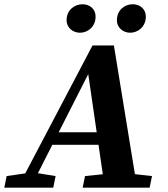

<svg xmlns="http://www.w3.org/2000/svg" viewBox="-69 -867 777 887"><path d="M-49.1 0H177L187.9 -53.6L94.6 -68.6H65.9L-38.3 -53.6L-49.1 0ZM12.9 0H72.1L346.1 -539.3L352.1 -550.6H334.9L414.9 0H564.4L457.2 -657.1H358.4L12.9 0ZM159.8 -197.9H455.1L449.2 -256.1H183.1L159.8 -197.9ZM312.9 0H622.3L633.2 -53.6L498.4 -68.6H469.7L323.8 -53.6L312.9 0ZM300.4 -715.8C336.8 -715.8 372.6 -743.4 372.6 -790.5C372.6 -824.8 346.4 -847.4 311.8 -847.4C277.4 -847.4 238.6 -822.3 238.6 -773.7C238.6 -737.1 269.9 -715.8 300.4 -715.8ZM532 -715.8C568.7 -715.8 604.7 -743.4 604.7 -790.5C604.7 -824.8 578.3 -847.4 543.7 -847.4C509.3 -847.4 471.1 -822.3 471.1 -773.7C471.1 -737.1 502.1 -715.8 532 -715.8Z"/></svg>

Font: Source Serif 4 Variable
Style: Italic
Weight: 400
Italic angle: -12°
Designer: Frank Grießhammer
Foundry: Adobe Systems Incorporated
Version: Version 4.004;hotconv 1.0.116;makeotfexe 2.5.65601